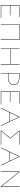

<svg xmlns="http://www.w3.org/2000/svg" viewBox="2093 -2591 498 4724"><g transform="rotate(90 2342.0 -229.0)"><path d="M422 -10V0H105V-458H402V-448H116V-234H362V-224H116V-10Z M962 0H951V-448H586V0H575V-458H962Z M1569 -458V0H1558V-234H1183V0H1172V-458H1183V-244H1558V-458Z M2072 -320Q2072 -252 2024 -214Q1976 -176 1890 -176H1790V0H1779V-458H1885Q1973 -458 2022.5 -421.5Q2072 -385 2072 -320ZM2061 -320Q2061 -381 2014.5 -414.5Q1968 -448 1885 -448H1790V-186H1890Q1970 -186 2015.5 -221.5Q2061 -257 2061 -320Z M2548 -10V0H2231V-458H2528V-448H2242V-234H2488V-224H2242V-10Z M2972 -204H2744L2648 0H2636L2852 -458H2863L3080 0H3068ZM2967 -214 2858 -445 2749 -214Z M3541 -448H3211L3389 -232L3203 -10H3541V0H3188L3187 -5L3375 -233L3194 -452L3196 -458H3541Z M3946 -204H3718L3622 0H3610L3826 -458H3837L4054 0H4042ZM3941 -214 3832 -445 3723 -214Z M4579 -458V0H4566L4210 -445V0H4199V-458H4213L4568 -14V-458Z"/></g></svg>

Font: Ysabeau SC Hairline
Style: Regular
Weight: 100
Designer: Christian Thalmann (Catharsis Fonts)
Version: Version 0.003